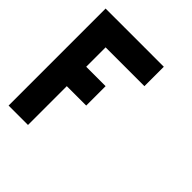

<svg xmlns="http://www.w3.org/2000/svg" viewBox="-136 -545 636 636"><g transform="rotate(45 182.0 -227.5)"><path d="M0 -90.9H90.9V0H0ZM0 -181.8H90.9V-90.9H0ZM0 -272.7H90.9V-181.8H0ZM0 -363.6H90.9V-272.7H0ZM0 -454.5H90.9V-363.6H0ZM90.9 -454.5H181.8V-363.6H90.9ZM90.9 -272.7H181.8V-181.8H90.9ZM181.8 -454.5H272.7V-363.6H181.8Z"/></g></svg>

Font: Micro 5
Style: Regular
Weight: 400
Designer: Sarah Cadigan-Fried
Version: Version 1.000; ttfautohint (v1.8.4.7-5d5b)